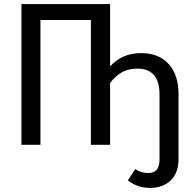

<svg xmlns="http://www.w3.org/2000/svg" viewBox="-20 -709 927 940"><path d="M854 -248V68Q854 138 815.5 174.5Q777 211 714 211Q653 211 606 174L642 119Q658 129 672.5 133.5Q687 138 707 138Q761 138 761 72V-247Q761 -373 652 -373Q609 -373 577.5 -355.5Q546 -338 519 -303V0H425V-611H178V0H85V-689H519V-384Q578 -449 671 -449Q757 -449 805.5 -396Q854 -343 854 -248Z"/></svg>

Font: Fira Sans Condensed
Style: Regular
Weight: 400
Width: 3
Designer: bBox Type GmbH & Carrois Corporate GbR & Edenspiekermann AG
Foundry: bBox Type GmbH & Carrois Corporate GbR & Edenspiekermann AG
Version: Version 4.301